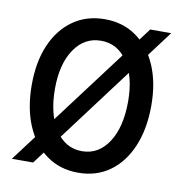

<svg xmlns="http://www.w3.org/2000/svg" viewBox="-66 -598 638 669"><g transform="rotate(10 252.5 -263.5)"><path d="M17.6 0 414.1 -527.3H488.3L92.8 0ZM252.9 7.8Q188.5 7.8 140.9 -26.4Q93.3 -60.5 67.1 -122.3Q41 -184.1 41 -266.6Q41 -347.7 67.1 -408Q93.3 -468.3 140.9 -501.7Q188.5 -535.2 252.9 -535.2Q316.9 -535.2 364.3 -501.7Q411.6 -468.3 437.7 -408Q463.9 -347.7 463.9 -266.6Q463.9 -183.6 437.7 -121.8Q411.6 -60.1 364.3 -26.1Q316.9 7.8 252.9 7.8ZM252.9 -68.4Q311.5 -68.4 346.7 -122.1Q381.8 -175.8 381.8 -266.6Q381.8 -354 346.7 -406.5Q311.5 -459 252.9 -459Q193.8 -459 158.4 -406.5Q123 -354 123 -266.6Q123 -176.8 158.4 -122.6Q193.8 -68.4 252.9 -68.4Z"/></g></svg>

Font: Reddit Sans Condensed
Style: Regular
Weight: 400
Designer: Stephen Hutchings
Foundry: Reddit
Version: Version 1.014